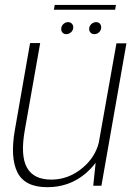

<svg xmlns="http://www.w3.org/2000/svg" viewBox="-20 -772 563 798"><path d="M367.5 0H401.5L505.5 -592H464L390.5 -178.5Q375 -118 324 -75Q265.5 -25.5 193 -25.5Q119.5 -25.5 91.8 -75.8Q64 -126 83.5 -233.5L147 -593H105L42 -233Q21.5 -117 52.5 -55.5Q83.5 6 176.5 6Q266.5 6 332.5 -48.5Q359.5 -71 377.5 -95.5ZM255.5 -630Q266.5 -630 275.5 -638.2Q284.5 -646.5 284.5 -658.5Q284.5 -668 278.2 -674Q272 -680 263 -680Q252 -680 243.2 -671.8Q234.5 -663.5 234.5 -651.5Q234.5 -642 240.2 -636Q246 -630 255.5 -630ZM372 -630Q383.5 -630 392 -638.2Q400.5 -646.5 400.5 -658.5Q400.5 -668 394.8 -674Q389 -680 379.5 -680Q368.5 -680 359.5 -671.8Q350.5 -663.5 350.5 -651.5Q350.5 -642 356.8 -636Q363 -630 372 -630ZM204 -731.5H458.5L462 -751.5H207.5Z"/></svg>

Font: Anybody Thin ExtraLight
Style: Italic
Weight: 250
Italic angle: -10°
Version: Version 1.113;gftools[0.9.25]